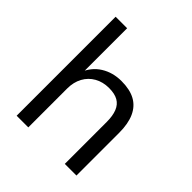

<svg xmlns="http://www.w3.org/2000/svg" viewBox="-192 -836 967 967"><g transform="rotate(45 291.0 -352.5)"><path d="M79 0V-705H161V-381H151Q173 -438 220.5 -467.5Q268 -497 329 -497Q389 -497 427.5 -476Q466 -455 485.5 -412Q505 -369 505 -304V0H422V-299Q422 -342 410.5 -371Q399 -400 374.5 -414Q350 -428 310 -428Q266 -428 232.5 -409Q199 -390 180.5 -356Q162 -322 162 -277V0Z"/></g></svg>

Font: Nunito Sans 12pt ExtraLight 11pt
Style: Regular
Weight: 400
Version: Version 3.101;gftools[0.9.27]